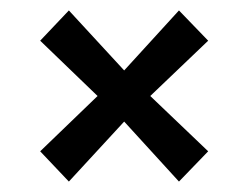

<svg xmlns="http://www.w3.org/2000/svg" viewBox="-20 -427 475 368"><path d="M167 -243 57 -349 112 -407 218 -292 323 -407 379 -349 268 -243 379 -137 323 -79 218 -194 112 -79 57 -137Z"/></svg>

Font: Rasa SemiBold
Style: Regular
Weight: 600
Designer: Anna Giedrys (Yrsa+Rasa design), David Brezina (Yrsa art-direction, Rasa art-direction, design)
Foundry: Rosetta Type Foundry
Version: Version 2.004